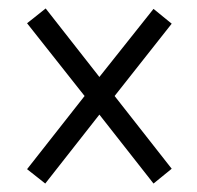

<svg xmlns="http://www.w3.org/2000/svg" viewBox="-20 -585 465 454"><path d="M87 -151 44 -185 180 -358 44 -530 88 -565 215 -403 343 -564 386 -529 251 -358 386 -186 343 -151 215 -314Z"/></svg>

Font: Noto Serif Lao ExtraCondensed
Style: Regular
Weight: 400
Width: 2
Designer: Monotype Design Team
Foundry: Monotype Imaging Inc.
Version: Version 2.003; ttfautohint (v1.8.4.7-5d5b)